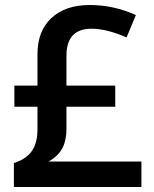

<svg xmlns="http://www.w3.org/2000/svg" viewBox="-20 -743 611 763"><path d="M336.9 -723.1Q431.6 -723.1 520 -683.1L482.9 -594.2Q403.8 -628.9 344.2 -628.9Q244.1 -628.9 244.1 -522V-402.8H438V-318.8H244.1V-230Q244.1 -185.5 228 -154.3Q211.9 -123 172.9 -101.1H542V0H35.2V-95.2Q83 -109.9 106 -142.1Q128.9 -174.3 128.9 -229V-318.8H37.1V-402.8H128.9V-527.8Q128.9 -619.6 184.3 -671.4Q239.7 -723.1 336.9 -723.1Z"/></svg>

Font: Samim Medium FD
Style: Medium-FD
Weight: 500
Foundry: DejaVu fonts team - Redesigned by Saber Rastikerdar
Version: Version 4.0.5